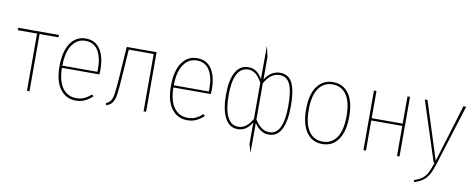

<svg xmlns="http://www.w3.org/2000/svg" viewBox="-74 -1093 4079 1646"><g transform="rotate(10 1965.5 -270.5)"><path d="M365 -519 362 -498H199V0H177V-498H10V-519Z M764 -246H438Q440 -128 484.5 -69.5Q529 -11 603 -11Q642 -11 671.5 -24.5Q701 -38 733 -66L746 -51Q713 -21 679.5 -5.5Q646 10 603 10Q516 10 465.5 -59Q415 -128 415 -255Q415 -386 464 -457.5Q513 -529 596 -529Q680 -529 723 -464Q766 -399 766 -284Q766 -268 764 -246ZM744 -292Q744 -393 707 -451Q670 -509 597 -509Q527 -509 483.5 -447.5Q440 -386 438 -265H743Q744 -273 744 -292Z M1214 -519V0H1192V-499H975L958 -251Q951 -145 944 -100.5Q937 -56 920.5 -32.5Q904 -9 868 5L862 -14Q890 -25 903 -46Q916 -67 922.5 -109.5Q929 -152 936 -252L954 -519Z M1734 -246H1408Q1410 -128 1454.5 -69.5Q1499 -11 1573 -11Q1612 -11 1641.5 -24.5Q1671 -38 1703 -66L1716 -51Q1683 -21 1649.5 -5.5Q1616 10 1573 10Q1486 10 1435.5 -59Q1385 -128 1385 -255Q1385 -386 1434 -457.5Q1483 -529 1566 -529Q1650 -529 1693 -464Q1736 -399 1736 -284Q1736 -268 1734 -246ZM1714 -292Q1714 -393 1677 -451Q1640 -509 1567 -509Q1497 -509 1453.5 -447.5Q1410 -386 1408 -265H1713Q1714 -273 1714 -292Z M2428 -264Q2428 -132 2392 -61Q2356 10 2284 10Q2244 10 2214.5 -9.5Q2185 -29 2157 -68V-1L2156 192L2135 117V-69Q2109 -28 2079.5 -9Q2050 10 2011 10Q1939 10 1901 -62Q1863 -134 1863 -264Q1863 -393 1901.5 -461Q1940 -529 2013 -529Q2052 -529 2081.5 -508.5Q2111 -488 2135 -446V-521L2136 -736L2157 -646V-447Q2210 -529 2288 -529Q2364 -529 2396 -463Q2428 -397 2428 -264ZM2135 -100V-414Q2109 -463 2080 -486Q2051 -509 2014 -509Q1952 -509 1919 -447.5Q1886 -386 1886 -264Q1886 -140 1918 -75.5Q1950 -11 2012 -11Q2050 -11 2079.5 -33Q2109 -55 2135 -100ZM2406 -264Q2406 -390 2378.5 -449.5Q2351 -509 2288 -509Q2208 -509 2157 -414V-99Q2186 -54 2216 -32.5Q2246 -11 2285 -11Q2406 -11 2406 -264Z M2936 -262Q2936 -130 2886 -60Q2836 10 2748 10Q2660 10 2610.5 -60Q2561 -130 2561 -259Q2561 -390 2611.5 -459.5Q2662 -529 2749 -529Q2837 -529 2886.5 -461Q2936 -393 2936 -262ZM2584 -259Q2584 -138 2627 -74.5Q2670 -11 2748 -11Q2826 -11 2869.5 -74.5Q2913 -138 2913 -262Q2913 -384 2870 -446.5Q2827 -509 2749 -509Q2672 -509 2628 -446Q2584 -383 2584 -259Z M3398 0V-262H3128V0H3106V-519H3128V-282H3398V-519H3420V0Z M3746 1Q3727 63 3708 98Q3689 133 3660 156Q3631 179 3581 195L3578 177Q3624 162 3650 141Q3676 120 3691.5 89Q3707 58 3726 0H3717L3549 -519H3572L3732 -18L3885 -519H3909Z"/></g></svg>

Font: Fira Sans Condensed Thin
Style: Regular
Weight: 250
Width: 3
Designer: Carrois Corporate & Edenspiekermann AG
Foundry: Carrois Corporate GbR & Edenspiekermann AG
Version: Version 4.203